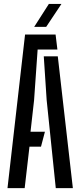

<svg xmlns="http://www.w3.org/2000/svg" viewBox="-20 -980 418 1000"><path d="M19 0 110.5 -800H269.5L279 -722H176L157.5 -458L139 -294H214L193.5 -216H133.5L108.5 0ZM270.5 0 223 -459 208 -686.5H281L359.5 0ZM158 -840 234.5 -959.5H300L220.5 -840Z"/></svg>

Font: Big Shoulders Stencil Display SemiBold
Style: Regular
Weight: 600
Designer: Patric King
Foundry: XO Type Co
Version: Version 1.000